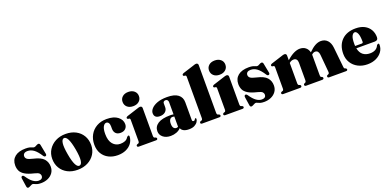

<svg xmlns="http://www.w3.org/2000/svg" viewBox="-6 -1615 5025 2487"><g transform="rotate(-20 2507.0 -371.5)"><path d="M243.5 -28.5Q271.5 -28.5 285.8 -41.2Q300 -54 300 -73.5Q300 -93.5 285.8 -109.2Q271.5 -125 222 -137Q141.5 -156 98.5 -182Q55.5 -208 39 -242Q22.5 -276 22.5 -318.5Q22.5 -394.5 75 -436.8Q127.5 -479 224 -479Q259 -479 280.5 -473Q302 -467 314.5 -461.2Q327 -455.5 334.5 -455.5Q348.5 -455.5 366.8 -467.2Q385 -479 400 -479Q406.5 -479 412.2 -474.5Q418 -470 421.5 -458L445 -336.5Q454 -304 436.5 -297.5Q419.5 -291 406.5 -310Q361.5 -381 321 -410.2Q280.5 -439.5 235 -439.5Q204 -439.5 188.2 -426Q172.5 -412.5 172.5 -390Q172.5 -366.5 191.8 -350.5Q211 -334.5 274.5 -320Q373 -298 411.8 -254.2Q450.5 -210.5 450.5 -147Q450.5 -98 425.2 -62.5Q400 -27 357 -7.5Q314 12 260.5 12Q227.5 12 206.5 5.5Q185.5 -1 172.8 -7.8Q160 -14.5 152 -14.5Q143 -14.5 130.5 -8.2Q118 -2 105.8 4.2Q93.5 10.5 84.5 10.5Q67.5 10.5 63.5 -14.5L47.5 -121.5Q44.5 -138 47 -146.2Q49.5 -154.5 58 -158.5Q73 -165 88.5 -143.5Q130 -81.5 168 -55Q206 -28.5 243.5 -28.5Z M774.5 -479Q853 -479 912.5 -447.8Q972 -416.5 1005.2 -360.8Q1038.5 -305 1038.5 -231.5Q1038.5 -161.5 1003.8 -106.5Q969 -51.5 907.8 -19.8Q846.5 12 766.5 12Q687.5 12 628.2 -19Q569 -50 535.8 -105.5Q502.5 -161 502.5 -233.5Q502.5 -303.5 537.5 -359Q572.5 -414.5 633.8 -446.8Q695 -479 774.5 -479ZM807 -31Q835 -36.5 842 -87.5Q849 -138.5 830.5 -244Q812 -347 787.8 -393.8Q763.5 -440.5 734.5 -435Q707 -429 700 -378.2Q693 -327.5 711.5 -222Q729.5 -119 753.8 -72.2Q778 -25.5 807 -31Z M1545.5 -335Q1545.5 -297 1520.2 -272.5Q1495 -248 1451.5 -248Q1408.5 -248 1385.8 -272Q1363 -296 1363 -337.5V-369.5Q1363 -400.5 1351.2 -417.8Q1339.5 -435 1320 -435Q1293.5 -435 1275.5 -401.5Q1257.5 -368 1257.5 -301.5Q1257.5 -210 1297.5 -162.8Q1337.5 -115.5 1400.5 -115.5Q1438 -115.5 1465.8 -127Q1493.5 -138.5 1511 -167.5Q1525 -181 1532.5 -181Q1544.5 -180.5 1544 -159.5Q1540 -110 1511.2 -71.2Q1482.5 -32.5 1433.5 -10.2Q1384.5 12 1320 12Q1250.5 12 1195.8 -15.5Q1141 -43 1109.2 -95Q1077.5 -147 1077.5 -220Q1077.5 -295 1110 -353.5Q1142.5 -412 1201.5 -445.5Q1260.5 -479 1339 -479Q1437.5 -479 1491.5 -437.2Q1545.5 -395.5 1545.5 -335Z M1723.5 -516.5Q1672 -516.5 1641.5 -544Q1611 -571.5 1611 -615Q1611 -658 1641.5 -685.2Q1672 -712.5 1723.5 -712.5Q1774.5 -712.5 1805.5 -685.2Q1836.5 -658 1836.5 -615Q1836.5 -571.5 1805.5 -544Q1774.5 -516.5 1723.5 -516.5ZM1829 -452.5V-71Q1829 -45 1841.5 -40.5L1856.5 -36Q1870.5 -30 1870.5 -18Q1870.5 0 1848 0H1612Q1589.5 0 1589.5 -18Q1589.5 -30 1604 -36L1618.5 -40.5Q1631.5 -45 1631.5 -71V-362.5Q1631.5 -380.5 1618.5 -383L1603.5 -385Q1590 -388.5 1590 -401.5Q1590 -413.5 1608.5 -421L1756.5 -468.5Q1787 -479.5 1800 -479.5Q1814.5 -479.5 1821.8 -472Q1829 -464.5 1829 -452.5Z M1904.5 -103.5Q1904.5 -168 1961 -205.2Q2017.5 -242.5 2132.5 -242.5Q2158 -242.5 2176.5 -238.5V-406.5Q2176.5 -425 2166.8 -436Q2157 -447 2141 -447Q2126 -447 2116.2 -438.8Q2106.5 -430.5 2106.5 -416.5V-363Q2106.5 -325 2079.2 -300.8Q2052 -276.5 2004.5 -276.5Q1927 -276.5 1927 -345Q1927 -375.5 1954 -406.2Q1981 -437 2035.5 -457.8Q2090 -478.5 2172 -478.5Q2273.5 -478.5 2323.2 -440.5Q2373 -402.5 2373 -334V-91.5Q2373 -68.5 2392 -68.5Q2408.5 -68.5 2415.5 -88Q2419.5 -94.5 2425.5 -94.5Q2435.5 -94.5 2435.5 -81Q2435.5 -64 2421.5 -42Q2407.5 -20 2377.8 -4Q2348 12 2301 12Q2254 12 2225.8 -3.8Q2197.5 -19.5 2191 -43.5Q2166.5 -16.5 2128.8 -2.2Q2091 12 2049.5 12Q1985 12 1944.8 -20.8Q1904.5 -53.5 1904.5 -103.5ZM2101 -135Q2101 -96.5 2115 -78.5Q2129 -60.5 2151 -60.5Q2163.5 -60.5 2176.5 -67.5V-209.5Q2166 -212.5 2152 -212.5Q2128.5 -212.5 2114.8 -193Q2101 -173.5 2101 -135Z M2701.5 -727.5V-71Q2701.5 -45 2714.5 -40.5L2729 -36Q2743.5 -30 2743.5 -18Q2743.5 0 2721 0H2485Q2462.5 0 2462.5 -18Q2462.5 -30 2476.5 -36L2491.5 -40.5Q2504 -45 2504 -71V-637.5Q2504 -655.5 2491 -658.5L2476 -660.5Q2462.5 -663.5 2462.5 -676.5Q2462.5 -689 2481.5 -696.5L2629 -743.5Q2660 -755 2673 -755Q2687 -755 2694.2 -747.2Q2701.5 -739.5 2701.5 -727.5Z M2915 -516.5Q2863.5 -516.5 2833 -544Q2802.5 -571.5 2802.5 -615Q2802.5 -658 2833 -685.2Q2863.5 -712.5 2915 -712.5Q2966 -712.5 2997 -685.2Q3028 -658 3028 -615Q3028 -571.5 2997 -544Q2966 -516.5 2915 -516.5ZM3020.5 -452.5V-71Q3020.5 -45 3033 -40.5L3048 -36Q3062 -30 3062 -18Q3062 0 3039.5 0H2803.5Q2781 0 2781 -18Q2781 -30 2795.5 -36L2810 -40.5Q2823 -45 2823 -71V-362.5Q2823 -380.5 2810 -383L2795 -385Q2781.5 -388.5 2781.5 -401.5Q2781.5 -413.5 2800 -421L2948 -468.5Q2978.5 -479.5 2991.5 -479.5Q3006 -479.5 3013.2 -472Q3020.5 -464.5 3020.5 -452.5Z M3319.5 -28.5Q3347.5 -28.5 3361.8 -41.2Q3376 -54 3376 -73.5Q3376 -93.5 3361.8 -109.2Q3347.5 -125 3298 -137Q3217.5 -156 3174.5 -182Q3131.5 -208 3115 -242Q3098.5 -276 3098.5 -318.5Q3098.5 -394.5 3151 -436.8Q3203.5 -479 3300 -479Q3335 -479 3356.5 -473Q3378 -467 3390.5 -461.2Q3403 -455.5 3410.5 -455.5Q3424.5 -455.5 3442.8 -467.2Q3461 -479 3476 -479Q3482.5 -479 3488.2 -474.5Q3494 -470 3497.5 -458L3521 -336.5Q3530 -304 3512.5 -297.5Q3495.5 -291 3482.5 -310Q3437.5 -381 3397 -410.2Q3356.5 -439.5 3311 -439.5Q3280 -439.5 3264.2 -426Q3248.5 -412.5 3248.5 -390Q3248.5 -366.5 3267.8 -350.5Q3287 -334.5 3350.5 -320Q3449 -298 3487.8 -254.2Q3526.5 -210.5 3526.5 -147Q3526.5 -98 3501.2 -62.5Q3476 -27 3433 -7.5Q3390 12 3336.5 12Q3303.5 12 3282.5 5.5Q3261.5 -1 3248.8 -7.8Q3236 -14.5 3228 -14.5Q3219 -14.5 3206.5 -8.2Q3194 -2 3181.8 4.2Q3169.5 10.5 3160.5 10.5Q3143.5 10.5 3139.5 -14.5L3123.5 -121.5Q3120.5 -138 3123 -146.2Q3125.5 -154.5 3134 -158.5Q3149 -165 3164.5 -143.5Q3206 -81.5 3244 -55Q3282 -28.5 3319.5 -28.5Z M3819 -452V-387Q3875 -437 3919.8 -458Q3964.5 -479 4002 -479Q4048 -479 4079.8 -454.8Q4111.5 -430.5 4123 -385.5Q4171 -434 4212.2 -456.5Q4253.5 -479 4292.5 -479Q4348 -479 4382.8 -442Q4417.5 -405 4424 -337.5L4452 -68.5Q4453 -54.5 4455.5 -48.5Q4458 -42.5 4464 -40L4475 -35.5Q4489 -29.5 4489 -18Q4489 0 4466.5 0H4236Q4213.5 0 4213.5 -19Q4213.5 -30 4224.5 -35.5L4236 -40Q4244 -43 4247.8 -50.5Q4251.5 -58 4250 -73.5L4228.5 -312.5Q4226 -342 4213.2 -358.2Q4200.5 -374.5 4177 -374.5Q4151 -374.5 4129 -352L4128 -350.5Q4128.5 -344.5 4128.5 -338V-67.5Q4128.5 -54 4131 -48.5Q4133.5 -43 4139.5 -40.5L4150.5 -36Q4162 -30 4162 -19Q4162 0 4138 0H3918Q3895.5 0 3895.5 -19Q3895.5 -30 3906.5 -35.5L3918 -40Q3932 -45.5 3932 -73V-312.5Q3932 -342 3918.5 -358.2Q3905 -374.5 3881 -374.5Q3847 -374.5 3820.5 -350.5L3819 -349V-70.5Q3819 -46 3832 -40.5L3846.5 -35.5Q3857.5 -30 3857.5 -19Q3857.5 0 3834 0H3602.5Q3579.5 0 3579.5 -18Q3579.5 -30 3594.5 -36L3608.5 -40.5Q3621.5 -45 3621.5 -69.5V-361.5Q3621.5 -380.5 3608.5 -383L3592.5 -385Q3579.5 -388.5 3579.5 -401Q3579.5 -413.5 3598.5 -421L3746.5 -468.5Q3776 -479.5 3791 -479.5Q3805 -479.5 3812 -471.8Q3819 -464 3819 -452Z M4994.5 -278Q4994.5 -233 4949 -233H4694Q4707 -169.5 4745.2 -140Q4783.5 -110.5 4841 -110.5Q4884.5 -110.5 4915 -127.5Q4945.5 -144.5 4959.5 -178.5Q4973 -192 4980.5 -192Q4992.5 -192 4992.5 -171.5Q4992.5 -121 4963 -79.2Q4933.5 -37.5 4881.8 -12.8Q4830 12 4762.5 12Q4690 12 4633 -17.5Q4576 -47 4543 -100Q4510 -153 4510 -223Q4510 -341 4579.2 -410Q4648.5 -479 4770.5 -479Q4842.5 -479 4892.5 -452.8Q4942.5 -426.5 4968.5 -381Q4994.5 -335.5 4994.5 -278ZM4688.5 -296.5Q4688.5 -281 4689.5 -266.5H4781Q4799.5 -266.5 4799.5 -285.5Q4799.5 -366 4783.2 -400.8Q4767 -435.5 4745 -435.5Q4722 -435.5 4705.2 -404Q4688.5 -372.5 4688.5 -296.5Z"/></g></svg>

Font: Fraunces 72pt Black
Style: Regular
Weight: 900
Version: Version 1.000;[0bf87f6ff]